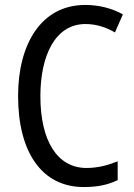

<svg xmlns="http://www.w3.org/2000/svg" viewBox="-20 -745 542 775"><path d="M325 -648C370 -648 410 -634 444 -614L476 -687C431 -712 379 -725 324 -725C145 -725 53 -565 53 -358C53 -129 150 10 318 10C374 10 416 1 455 -18V-94C416 -78 375 -67 329 -67C211 -67 143 -177 143 -357C143 -519 202 -648 325 -648Z"/></svg>

Font: Noto Sans Ethiopic Condensed
Style: Regular
Weight: 400
Width: 3
Designer: Monotype Design Team
Foundry: Monotype Imaging Inc.
Version: Version 2.102